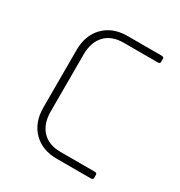

<svg xmlns="http://www.w3.org/2000/svg" viewBox="-129 -601 647 691"><g transform="rotate(30 195.0 -255.0)"><path d="M355 -20V-8Q355 0 346 0H204Q143 0 106.5 -37Q70 -74 70 -136V-374Q70 -436 106.5 -473Q143 -510 204 -510H346Q355 -510 355 -502V-490Q355 -482 346 -482H204Q154 -482 127 -453Q100 -424 100 -373V-137Q100 -86 127 -57Q154 -28 204 -28H346Q355 -28 355 -20Z"/></g></svg>

Font: Rajdhani Light
Style: Regular
Weight: 300
Designer: Satya Rajpurohit, Jyotish Sonowal
Foundry: Indian Type Foundry
Version: Version 1.201;PS 1.0;hotconv 1.0.78;makeotf.lib2.5.61930; tt